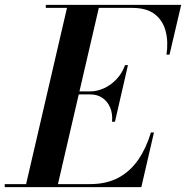

<svg xmlns="http://www.w3.org/2000/svg" viewBox="-66 -770 766 790"><path d="M38.5 0 212.5 -750H343.5L169.5 0ZM-46.5 0V-12.5H304.5Q373 -12.5 422 -39.2Q471 -66 503.5 -113.8Q536 -161.5 555 -225H567.5L515.5 0ZM395 -269Q398 -302.5 387 -328Q376 -353.5 355 -367.5Q334 -381.5 305.5 -381.5H237.5V-394H305.5Q334 -394 362.2 -407Q390.5 -420 413.5 -444.2Q436.5 -468.5 448.5 -502H460.5L407 -269ZM619 -545Q627 -598.5 615.5 -642.2Q604 -686 570.5 -711.8Q537 -737.5 478.5 -737.5H122.5V-750H679.5L631.5 -545Z"/></svg>

Font: Bodoni Moda 18pt SemiBold
Style: Italic
Weight: 600
Italic angle: -13°
Designer: Owen Earl
Foundry: indestructible type
Version: Version 2.005